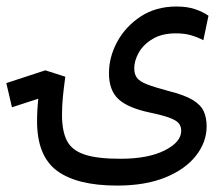

<svg xmlns="http://www.w3.org/2000/svg" viewBox="-96 -412 702 601"><path d="M270.5 168.9Q145.5 168.9 82.8 122.8Q20 76.7 20 -32.7Q20 -66.9 23.9 -103L-58.6 -76.2L-76.2 -151.9L45.9 -191.9L108.4 -171.9Q103.5 -135.3 100.8 -108.4Q98.1 -81.5 98.1 -52.2Q98.1 -2 113.3 28.1Q128.4 58.1 168 71.5Q207.5 85 280.3 85Q367.7 85 419.4 58.8Q471.2 32.7 471.2 -2.4Q471.2 -16.1 464.1 -25.4Q457 -34.7 436.3 -42.7Q415.5 -50.8 373.5 -59.6Q304.2 -74.2 274.7 -101.8Q245.1 -129.4 245.1 -182.6Q245.1 -233.9 271.2 -281.7Q297.4 -329.6 344.7 -360.6Q392.1 -391.6 456.5 -391.6Q489.7 -391.6 513.9 -383.5Q538.1 -375.5 556.6 -362.8L540.5 -286.1Q522 -295.9 501.5 -301.8Q481 -307.6 454.6 -307.6Q410.6 -307.6 381.6 -290Q352.5 -272.5 338.4 -247.3Q324.2 -222.2 324.2 -198.2Q324.2 -180.2 332.5 -168.7Q340.8 -157.2 363.8 -148.2Q386.7 -139.2 430.7 -127.4Q481.9 -114.7 507.6 -98.9Q533.2 -83 542 -63Q550.8 -43 550.8 -16.6Q550.8 32.7 517.6 75.2Q484.4 117.7 421.9 143.3Q359.4 168.9 270.5 168.9Z"/></svg>

Font: CaskaydiaMono NF SemiLight
Style: Regular
Weight: 350
Designer: Aaron Bell
Foundry: Saja Typeworks
Version: Version 2111.001; ttfautohint (v1.8.4);Nerd Fonts 3.1.1